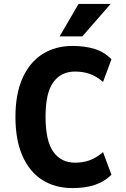

<svg xmlns="http://www.w3.org/2000/svg" viewBox="-20 -951 643 982"><path d="M351 11Q262 11 196.5 -30.5Q131 -72 95 -153.5Q59 -235 59 -353Q59 -471 95.5 -552Q132 -633 197.5 -674.5Q263 -716 351 -716Q415 -716 464.5 -700.5Q514 -685 550 -648L507 -532Q472 -562 438 -573.5Q404 -585 363 -585Q293 -585 253 -531Q213 -477 213 -354Q213 -231 252.5 -175Q292 -119 364 -119Q404 -119 438 -131Q472 -143 507 -173L550 -57Q513 -21 464 -5Q415 11 351 11ZM285 -765 382 -931H546L401 -765Z"/></svg>

Font: Nunito Sans 7pt Condensed ExtraBold
Style: Regular
Weight: 800
Width: 3
Designer: Vernon Adams
Foundry: Vernon Adams
Version: Version 3.101;gftools[0.9.27]